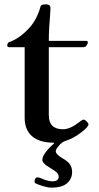

<svg xmlns="http://www.w3.org/2000/svg" viewBox="-20 -652 459 893"><path d="M13.7 -439.5Q13.7 -445.3 15.6 -449.2Q17.6 -453.1 20.5 -455.1Q23.4 -457 30.3 -459Q78.1 -478.5 119.1 -525.4Q134.8 -543 147.9 -568.4Q161.1 -593.8 168 -620.1Q169.9 -627.9 176.3 -629.9Q182.6 -631.8 194.3 -631.8Q214.8 -631.8 214.8 -614.3Q214.8 -605.5 212.9 -580.1Q207 -515.6 207 -461.9H380.9Q383.8 -461.9 386.2 -460Q388.7 -458 388.7 -455.1Q388.7 -449.2 382.8 -440.9Q377 -432.6 370.1 -432.6H207V-116.2Q207 -50.8 273.4 -50.8Q305.7 -50.8 348.6 -84Q362.3 -95.7 369.1 -95.7Q375 -95.7 383.3 -86.9Q391.6 -78.1 391.6 -74.2Q391.6 -61.5 356 -34.7Q320.3 -7.8 283.2 3.9Q269.5 7.8 254.4 24.9Q239.3 42 239.3 51.8Q239.3 65.4 270.5 84Q294.9 97.7 305.2 112.3Q315.4 127 315.4 148.4Q315.4 178.7 292.5 199.7Q269.5 220.7 218.8 220.7Q202.1 220.7 171.4 210.9Q140.6 201.2 140.6 195.3Q140.6 172.9 156.2 172.9Q162.1 172.9 181.6 181.6Q189.5 185.5 203.1 188.5Q216.8 191.4 222.7 191.4Q252.9 191.4 252.9 169.9Q252.9 159.2 244.6 150.9Q236.3 142.6 217.8 131.8Q204.1 123 197.3 118.7Q190.4 114.3 183.6 106.4Q176.8 98.6 176.8 91.8Q176.8 76.2 193.4 54.7Q210 33.2 232.4 13.7L230.5 11.7Q164.1 11.7 129.4 -18.1Q94.7 -47.9 94.7 -104.5V-432.6H21.5Q18.6 -432.6 16.1 -434.6Q13.7 -436.5 13.7 -439.5Z"/></svg>

Font: Monomakh Unicode TT
Style: Medium
Weight: 500
Designer: Alexey Kryukov, Aleksandr Andreev
Version: Version 1.1